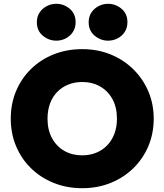

<svg xmlns="http://www.w3.org/2000/svg" viewBox="-20 -973 863 1008"><path d="M411.5 15Q330 15 261.5 -12.8Q193 -40.5 142.5 -90Q92 -139.5 64.2 -206Q36.5 -272.5 36.5 -350Q36.5 -428 64.2 -494.5Q92 -561 142.5 -610.5Q193 -660 261.5 -687.5Q330 -715 411.5 -715Q493 -715 561.2 -687Q629.5 -659 680.2 -609Q731 -559 759 -492.8Q787 -426.5 787 -350Q787 -272.5 759 -206Q731 -139.5 680.2 -90Q629.5 -40.5 561.2 -12.8Q493 15 411.5 15ZM411.5 -157.5Q451.5 -157.5 484.8 -171Q518 -184.5 542.5 -209.8Q567 -235 580.5 -270.5Q594 -306 594 -350Q594 -409 570.5 -452.2Q547 -495.5 505.8 -519Q464.5 -542.5 411.5 -542.5Q372 -542.5 338.5 -529Q305 -515.5 280.5 -490.5Q256 -465.5 242.8 -429.8Q229.5 -394 229.5 -350Q229.5 -291 253 -247.8Q276.5 -204.5 317.5 -181Q358.5 -157.5 411.5 -157.5ZM276 -759.5Q236.5 -759.5 205 -785.5Q173.5 -811.5 173.5 -856.5Q173.5 -886 188 -907.5Q202.5 -929 225.8 -941Q249 -953 276 -953Q315 -953 346 -927Q377 -901 377 -856.5Q377 -826.5 362.5 -804.8Q348 -783 324.8 -771.2Q301.5 -759.5 276 -759.5ZM547.5 -759.5Q508.5 -759.5 477 -785.5Q445.5 -811.5 445.5 -856.5Q445.5 -886 460 -907.5Q474.5 -929 497.8 -941Q521 -953 547.5 -953Q587 -953 618 -927Q649 -901 649 -856.5Q649 -826.5 634.5 -804.8Q620 -783 596.8 -771.2Q573.5 -759.5 547.5 -759.5Z"/></svg>

Font: Geologica ExtraBold
Style: Regular
Weight: 800
Designer: Sindre Bremnes, Frode Helland
Foundry: Monokrom Skriftforlag AS
Version: Version 1.010;gftools[0.9.28]